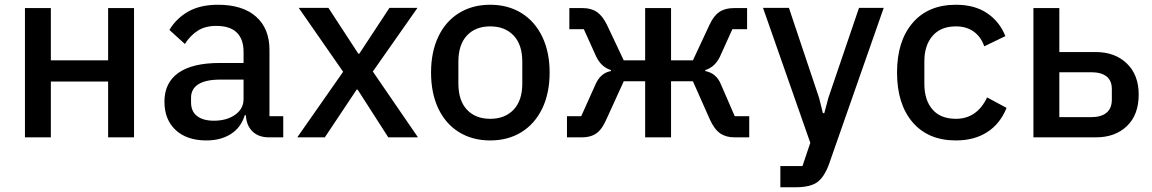

<svg xmlns="http://www.w3.org/2000/svg" viewBox="-20 -578 4847 808"><path d="M85 0V-544H194V-324H435V-544H544V0H435V-235H194V0Z M672 -150Q672 -230 731 -271.5Q790 -313 905 -313H1005V-360Q1005 -413 976.5 -441Q948 -469 890 -469Q844 -469 812.5 -449Q781 -429 758 -393L693 -452Q722 -501 772.5 -529.5Q823 -558 897 -558Q1001 -558 1057.5 -508Q1114 -458 1114 -368V-89H1172V0H1112Q1068 0 1042.5 -25Q1017 -50 1015 -91V-93H1010Q994 -41 951.5 -14Q909 13 849 13Q766 13 719 -31Q672 -75 672 -150ZM1005 -161V-243H907Q846 -243 815 -223.5Q784 -204 784 -167V-147Q784 -109 809.5 -89.5Q835 -70 880 -70Q934 -70 969.5 -95Q1005 -120 1005 -161Z M1347 0H1231L1424 -276L1237 -545H1362L1488 -352H1492L1619 -545H1737L1549 -277L1739 0H1614L1485 -201H1481Z M1794 -273Q1794 -359 1824.5 -423.5Q1855 -488 1911.5 -523Q1968 -558 2043 -558Q2118 -558 2174.5 -523Q2231 -488 2262 -423.5Q2293 -359 2293 -273Q2293 -186 2262 -121.5Q2231 -57 2174.5 -22Q2118 13 2043 13Q1968 13 1911.5 -22Q1855 -57 1824.5 -121.5Q1794 -186 1794 -273ZM2178 -227V-318Q2178 -390 2141.5 -428.5Q2105 -467 2043 -467Q1981 -467 1945 -428.5Q1909 -390 1909 -318V-227Q1909 -155 1945 -116.5Q1981 -78 2043 -78Q2105 -78 2141.5 -116.5Q2178 -155 2178 -227Z M2366 -89H2426L2487 -225Q2508 -271 2551 -279V-283Q2510 -296 2489 -340L2437 -455H2376V-544H2432Q2468 -544 2492 -527.5Q2516 -511 2534 -474L2605 -324H2695V-544H2804V-324H2896L2966 -474Q2983 -511 3007 -527.5Q3031 -544 3069 -544H3124V-455H3062L3010 -340Q2989 -296 2948 -283V-279Q2994 -270 3013 -225L3072 -89H3133V0H3071Q3035 0 3010.5 -17Q2986 -34 2967 -76L2896 -236H2804V0H2695V-236H2605L2532 -76Q2514 -34 2490 -17Q2466 0 2430 0H2366Z M3264 210V121H3357L3390 23L3191 -545H3300L3427 -166L3443 -102H3449L3466 -166L3595 -545H3699L3469 112Q3449 167 3419.5 188.5Q3390 210 3329 210Z M3755 -273Q3755 -405 3820.5 -481.5Q3886 -558 4003 -558Q4081 -558 4133.5 -523Q4186 -488 4211 -426L4122 -383Q4109 -422 4078.5 -444.5Q4048 -467 4003 -467Q3939 -467 3904.5 -427Q3870 -387 3870 -320V-225Q3870 -157 3904 -117.5Q3938 -78 4003 -78Q4091 -78 4134 -168L4216 -124Q4189 -57 4134.5 -22Q4080 13 4003 13Q3886 13 3820.5 -63.5Q3755 -140 3755 -273Z M4329 -544H4438V-359H4591Q4672 -359 4722 -311Q4772 -263 4772 -180Q4772 -95 4722.5 -47.5Q4673 0 4592 0H4329ZM4572 -85Q4614 -85 4636.5 -103.5Q4659 -122 4659 -159V-203Q4659 -239 4636.5 -256.5Q4614 -274 4572 -274H4438V-85Z"/></svg>

Font: IBM Plex Sans JP Medm
Style: Regular
Weight: 500
Designer: Mike Abbink; Paul van der Laan; Pieter van Rosmalen; Wujin Sim; Yejin Wi; Jinhee Kim; Boomi Park; Yona Kim; Kichan Ma
Foundry: Sandoll Inc.
Version: Version 1.002